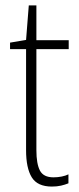

<svg xmlns="http://www.w3.org/2000/svg" viewBox="-20 -677 292 707"><path d="M177 -24Q193 -24 207.5 -27Q222 -30 232 -35V-2Q220 3 205 6.5Q190 10 171 10Q118 10 97 -24Q76 -58 76 -124V-496H17V-520L76 -530L86 -657H114V-529H233V-496H114V-124Q114 -74 127 -49Q140 -24 177 -24Z"/></svg>

Font: Noto Sans Khmer UI Condensed ExtraLight
Style: Regular
Weight: 200
Width: 3
Designer: Danh Hong and the Monotype Design Team
Foundry: Monotype Imaging Inc.
Version: Version 2.002; ttfautohint (v1.8.4.7-5d5b)